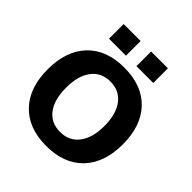

<svg xmlns="http://www.w3.org/2000/svg" viewBox="-191 -807 945 945"><g transform="rotate(45 281.5 -334.0)"><path d="M543 -259Q543 -131 474 -59Q405 13 281 13Q158 13 89 -59Q20 -131 20 -259Q20 -388 89 -460Q158 -532 281 -532Q405 -532 474 -460Q543 -388 543 -259ZM281 -84Q344 -84 379.5 -130.5Q415 -177 415 -259Q415 -342 379.5 -388.5Q344 -435 281 -435Q218 -435 183 -388.5Q148 -342 148 -259Q148 -176 183 -130Q218 -84 281 -84ZM245 -681V-579H127V-681ZM318 -681H435V-579H318Z"/></g></svg>

Font: Non Bureau Medium
Style: Regular
Weight: 500
Designer: Jona Saucedo
Foundry: Non Foundry
Version: Version 1.000; ttfautohint (v1.8.4)